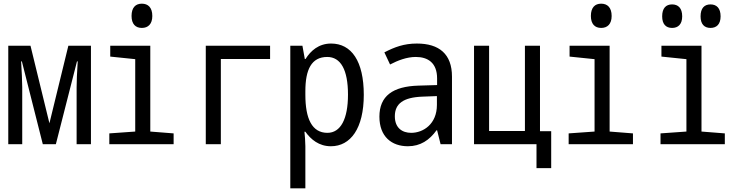

<svg xmlns="http://www.w3.org/2000/svg" viewBox="-20 -785 4040 1045"><path d="M25 0H101V-311C101 -343 98 -397 95 -451H99L213 0H284L399 -451H403C399 -390 397 -341 397 -309V0H475V-536H352L249 -114L146 -536H25Z M752 -633C786 -633 809 -654 809 -698C809 -744 786 -765 752 -765C718 -765 696 -744 696 -698C696 -655 717 -633 752 -633ZM575 0H925V-59L798 -69V-536H580V-477L716 -463V-69L575 -59Z M1100 0H1182V-464H1450V-536H1100Z M1560 240H1642V11C1642 -14 1639 -50 1637 -68H1642C1672 -26 1716 11 1781 11C1888 11 1960 -86 1960 -269C1960 -452 1893 -548 1782 -548C1715 -548 1671 -509 1643 -464H1639L1626 -536H1560ZM1762 -62C1678 -62 1642 -139 1642 -269V-289C1642 -406 1675 -475 1761 -475C1834 -475 1874 -406 1874 -270C1874 -137 1834 -62 1762 -62Z M2200 11C2268 11 2317 -22 2356 -76H2359L2378 0H2440V-368C2440 -491 2370 -548 2249 -548C2179 -548 2128 -529 2072 -500L2103 -434C2145 -456 2194 -475 2243 -475C2308 -475 2359 -444 2359 -358V-322L2258 -319C2117 -315 2045 -262 2045 -150C2045 -41 2112 11 2200 11ZM2218 -62C2170 -62 2129 -88 2129 -152C2129 -221 2175 -255 2279 -259L2358 -262V-214C2358 -110 2284 -62 2218 -62Z M2560 0H2900V130H2980V-71H2919V-536H2837V-72H2642V-536H2560Z M3252 -633C3286 -633 3309 -654 3309 -698C3309 -744 3286 -765 3252 -765C3218 -765 3196 -744 3196 -698C3196 -655 3217 -633 3252 -633ZM3075 0H3425V-59L3298 -69V-536H3080V-477L3216 -463V-69L3075 -59Z M3638 -633C3671 -633 3693 -653 3693 -696C3693 -741 3671 -761 3638 -761C3605 -761 3584 -741 3584 -696C3584 -654 3604 -633 3638 -633ZM3847 -633C3880 -633 3902 -653 3902 -696C3902 -741 3880 -761 3847 -761C3814 -761 3793 -741 3793 -696C3793 -654 3813 -633 3847 -633ZM3575 0H3925V-59L3798 -69V-536H3580V-477L3716 -463V-69L3575 -59Z"/></svg>

Font: Noto Sans Mono ExtraCondensed
Style: Regular
Weight: 400
Width: 2
Designer: Monotype Design Team
Foundry: Monotype Imaging Inc.
Version: Version 2.014